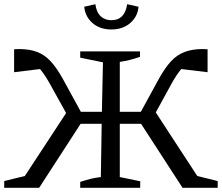

<svg xmlns="http://www.w3.org/2000/svg" viewBox="-21 -892 1054 912"><path d="M165 0H-1V-32L97 -56L293 -355L217 -492Q192 -537 169 -564L46 -549V-658Q59 -659 69 -659Q120 -659 156 -645Q192 -631 220 -600.5Q248 -570 276 -520L363 -361H463L468 -596L360 -618V-648H644V-622Q618 -613 596 -607.5Q574 -602 548 -598V-361H648L735 -520Q763 -570 791 -600.5Q819 -631 855.5 -645Q892 -659 942 -659Q953 -659 965 -658V-549L840 -564Q817 -537 793 -493L719 -358L916 -56L1013 -32V0H846L649 -304H548V-51L645 -31V0H360V-28Q388 -37 410 -42.5Q432 -48 458 -51L462 -304H362ZM508 -752Q454 -752 419 -782Q384 -812 379 -860L432 -872Q437 -834 457 -815Q477 -796 508 -796Q572 -796 583 -872L637 -860Q633 -813 597.5 -782.5Q562 -752 508 -752Z"/></svg>

Font: Piazzolla SC
Style: Regular
Weight: 400
Designer: Juan Pablo del Peral
Foundry: Huerta Tipografica
Version: Version 1.330